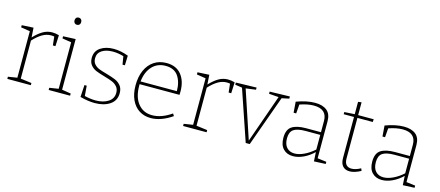

<svg xmlns="http://www.w3.org/2000/svg" viewBox="-51 -1260 4120 1799"><g transform="rotate(15 2009.0 -360.5)"><path d="M405 -520 400 -413H375L366 -497Q351 -500 335 -500Q291 -500 249.5 -475.5Q208 -451 165 -404V-35L272 -21V0H44V-21L132 -35V-486L44 -500V-521L157 -527L163 -434Q207 -481 249 -505.5Q291 -530 339 -530Q371 -530 405 -520Z M566 -526V-35L653 -21V0H445V-21L533 -35V-486L445 -500V-521ZM510 -693Q510 -709 519 -718.5Q528 -728 543 -728Q557 -728 566 -718.5Q575 -709 575 -693Q575 -676 565.5 -667Q556 -658 542 -658Q528 -658 519 -667.5Q510 -677 510 -693Z M932 -286Q987 -270 1019 -256.5Q1051 -243 1073.5 -215.5Q1096 -188 1096 -143Q1096 -70 1038.5 -31.5Q981 7 892 7Q828 7 750 -14L757 -131H779L787 -33Q845 -19 895 -19Q968 -19 1016 -50Q1064 -81 1064 -138Q1064 -174 1044 -197Q1024 -220 995 -232Q966 -244 917 -258Q864 -273 832.5 -286Q801 -299 779 -325.5Q757 -352 757 -395Q757 -461 808 -495.5Q859 -530 935 -530Q1005 -530 1078 -502L1075 -408H1052L1039 -487Q985 -503 934 -503Q870 -503 829 -477Q788 -451 788 -400Q788 -365 807 -343.5Q826 -322 854.5 -310.5Q883 -299 932 -286Z M1628 -89 1642 -67Q1535 7 1435 7Q1372 7 1323.5 -23.5Q1275 -54 1247.5 -113Q1220 -172 1220 -254Q1220 -337 1248 -399.5Q1276 -462 1327.5 -496Q1379 -530 1448 -530Q1542 -530 1592 -468.5Q1642 -407 1642 -305Q1642 -288 1641 -273H1254V-258Q1254 -147 1305 -84.5Q1356 -22 1441 -22Q1532 -22 1628 -89ZM1256 -300H1608Q1608 -389 1569 -445.5Q1530 -502 1447 -502Q1366 -502 1316 -447.5Q1266 -393 1256 -300Z M2110 -520 2105 -413H2080L2071 -497Q2056 -500 2040 -500Q1996 -500 1954.5 -475.5Q1913 -451 1870 -404V-35L1977 -21V0H1749V-21L1837 -35V-486L1749 -500V-521L1862 -527L1868 -434Q1912 -481 1954 -505.5Q1996 -530 2044 -530Q2076 -530 2110 -520Z M2449 -521 2644 -526V-505L2573 -490L2396 2H2357L2189 -490L2121 -500V-521L2321 -526V-505L2224 -492L2379 -27L2543 -493L2449 -500Z M3045 -34 3132 -23V-2L3019 3L3014 -86Q2969 -42 2916.5 -17.5Q2864 7 2815 7Q2756 7 2720.5 -30Q2685 -67 2685 -137Q2685 -218 2732 -248Q2779 -278 2867 -278H3012V-387Q3012 -502 2884 -502Q2824 -502 2749 -476L2742 -388H2717L2709 -493Q2809 -530 2889 -530Q2963 -530 3004 -496.5Q3045 -463 3045 -393ZM2823 -21Q2865 -21 2915 -44.5Q2965 -68 3012 -110V-252H2871Q2789 -252 2754 -227Q2719 -202 2719 -141Q2719 -82 2747.5 -51.5Q2776 -21 2823 -21Z M3473 -26Q3412 7 3365 7Q3322 7 3298 -19.5Q3274 -46 3274 -98V-496H3174V-517L3274 -523V-643L3307 -647V-523H3458L3456 -496H3307V-102Q3307 -61 3325 -41.5Q3343 -22 3375 -22Q3415 -22 3464 -49Z M3907 -34 3994 -23V-2L3881 3L3876 -86Q3831 -42 3778.5 -17.5Q3726 7 3677 7Q3618 7 3582.5 -30Q3547 -67 3547 -137Q3547 -218 3594 -248Q3641 -278 3729 -278H3874V-387Q3874 -502 3746 -502Q3686 -502 3611 -476L3604 -388H3579L3571 -493Q3671 -530 3751 -530Q3825 -530 3866 -496.5Q3907 -463 3907 -393ZM3685 -21Q3727 -21 3777 -44.5Q3827 -68 3874 -110V-252H3733Q3651 -252 3616 -227Q3581 -202 3581 -141Q3581 -82 3609.5 -51.5Q3638 -21 3685 -21Z"/></g></svg>

Font: Bitter Pro ExtraLight
Style: Regular
Weight: 275
Designer: Sol Matas, and Bitter project Authors
Foundry: Sol Matas
Version: Version 1.010